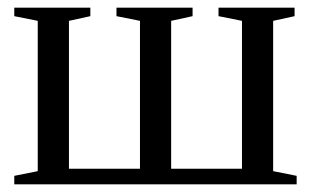

<svg xmlns="http://www.w3.org/2000/svg" viewBox="-20 -479 810 499"><path d="M17.1 0V-22L78.1 -34.2V-424.8L17.1 -437V-459H214.8V-437L159.2 -424.8V-40.5H343.8V-424.8L282.7 -437V-459H480.5V-437L424.8 -424.8V-40.5H608.9V-424.8L547.9 -437V-459H745.6V-437L689.9 -424.8V-34.2L751 -22V0Z"/></svg>

Font: Times New Roman
Style: Regular
Weight: 400
Designer: Steve Matteson
Foundry: Ascender Corporation
Version: Version 2.00.3